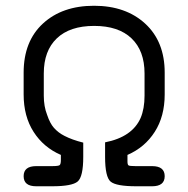

<svg xmlns="http://www.w3.org/2000/svg" viewBox="-20 -650 657 670"><path d="M346.7 -153.3Q441.4 -171.9 470.7 -238.3Q484.4 -270.5 484.4 -316.4V-393.6Q484.4 -472.7 439 -516.1Q393.6 -559.6 308.6 -559.6Q223.6 -559.6 178.2 -516.1Q132.8 -472.7 132.8 -393.6V-316.4Q132.8 -278.3 144.5 -249Q154.3 -219.7 168 -204.1Q183.6 -186.5 205.1 -175.8Q231.4 -162.1 270.5 -152.3V-102.5Q270.5 -33.2 251 -16.6Q231.4 0 162.1 0H106.4Q62.5 0 62.5 -35.2Q62.5 -70.3 106.4 -70.3H162.1Q183.6 -70.3 188 -73.7Q192.4 -77.1 192.4 -91.8V-109.4Q131.8 -135.7 97.2 -189.9Q62.5 -244.1 62.5 -320.3V-396.5Q62.5 -505.9 129.9 -567.9Q197.3 -629.9 308.1 -629.9Q418.9 -629.9 486.8 -567.4Q554.7 -504.9 554.7 -396.5V-320.3Q554.7 -244.1 520 -189.9Q485.4 -135.7 424.8 -109.4V-86.9Q424.8 -75.2 428.7 -72.8Q432.6 -70.3 453.1 -70.3H510.7Q554.7 -70.3 554.7 -35.2Q554.7 0 510.7 0H455.1Q385.7 0 366.2 -16.1Q346.7 -32.2 346.7 -102.5Z"/></svg>

Font: Jura
Style: DemiBold
Weight: 600
Version: Version 2.5